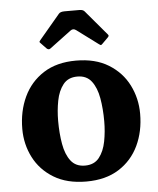

<svg xmlns="http://www.w3.org/2000/svg" viewBox="-54 -809 717 870"><g transform="rotate(-5 304.0 -373.5)"><path d="M35 -247.5Q35 -327.5 65.5 -392.8Q96 -458 156 -496.5Q216 -535 304 -535Q392 -535 452 -498Q512 -461 542.5 -400.5Q573 -340 573 -270Q573 -190 542.5 -125.5Q512 -61 452 -23Q392 15 304 15Q216 15 156 -21.5Q96 -58 65.5 -117.8Q35 -177.5 35 -247.5ZM200 -270Q200 -213 208.5 -164.5Q217 -116 239.5 -86.8Q262 -57.5 304 -57.5Q346 -57.5 368.5 -86Q391 -114.5 399.5 -158.8Q408 -203 408 -250Q408 -307 399.5 -355.2Q391 -403.5 368.5 -433Q346 -462.5 304 -462.5Q262 -462.5 239.5 -434Q217 -405.5 208.5 -361.2Q200 -317 200 -270ZM175.5 -602.5 153 -626Q147 -631.5 147 -633.8Q147 -636 152 -642L246 -753.5Q253 -762 272.5 -762H340Q356 -762 363 -753.5L459 -640Q464.5 -634.5 457.5 -627.5L430.5 -600.5Q425 -595 423 -595.2Q421 -595.5 414.5 -600L317 -672.5Q304 -682 292 -673L193.5 -599.5Q185 -593 175.5 -602.5Z"/></g></svg>

Font: Besley
Style: Bold
Weight: 700
Designer: Owen Earl
Foundry: indestructible type*
Version: Version 2.001; ttfautohint (v1.8.3)